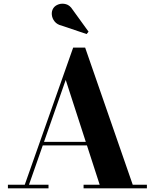

<svg xmlns="http://www.w3.org/2000/svg" viewBox="-20 -1023 840 1043"><path d="M204 -233V-252.5H511.5V-233ZM442.5 -764.5 701 -19.5H778V0H434V-19.5H521.5L337 -589L137.5 -19.5H243.5V0H23V-19.5H114.5L377.5 -764.5ZM450.5 -838 314.5 -884Q290.5 -889.5 277 -906Q263.5 -922.5 261.5 -942.8Q259.5 -963 270 -979Q279.5 -993 298.5 -999.5Q317.5 -1006 338.5 -1000.2Q359.5 -994.5 374.5 -970.5L461 -851Z"/></svg>

Font: Bodoni Moda SC 11pt
Style: Bold
Weight: 700
Version: Version 2.005